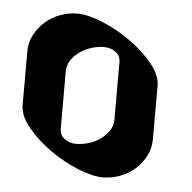

<svg xmlns="http://www.w3.org/2000/svg" viewBox="-38 -577 471 470"><g transform="rotate(5 197.5 -342.0)"><path d="M118 -254Q118 -239 130 -230Q142 -221 159 -221Q173 -221 188.5 -225.5Q204 -230 217 -239Q230 -248 238.5 -260.5Q247 -273 247 -288V-430Q247 -445 235 -454Q223 -463 206 -463Q192 -463 176.5 -458.5Q161 -454 148 -445Q135 -436 126.5 -423.5Q118 -411 118 -396ZM345 -249Q345 -226 335 -207Q325 -188 309 -174Q293 -160 272.5 -152.5Q252 -145 231 -145Q205 -145 168.5 -160Q132 -175 99 -198.5Q66 -222 43 -250Q20 -278 20 -304V-435Q20 -458 30 -477Q40 -496 56 -510Q72 -524 92.5 -531.5Q113 -539 134 -539Q160 -539 196.5 -524Q233 -509 266 -485.5Q299 -462 322 -434Q345 -406 345 -380Z"/></g></svg>

Font: Jaini
Style: Regular
Weight: 400
Designer: Girish Dalvi, Maithili Shingre
Foundry: Ek Type
Version: Version 1.001;PS 1.000;hotconv 16.6.51;makeotf.lib2.5.65220